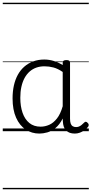

<svg xmlns="http://www.w3.org/2000/svg" viewBox="-20 -950 663 1390"><path d="M265 17Q210 17 166 -12Q122 -41 96.5 -98Q71 -155 71 -238Q71 -288 80.5 -331Q90 -374 109 -408.5Q128 -443 156 -467.5Q184 -492 220.5 -505.5Q257 -519 301 -519Q335 -519 368 -509Q401 -499 434 -479V-495Q434 -506 440.5 -510.5Q447 -515 461 -515Q475 -515 481 -510.5Q487 -506 487 -496V-91Q487 -70 491.5 -56.5Q496 -43 506 -36.5Q516 -30 531 -30Q541 -30 550.5 -33.5Q560 -37 569.5 -44.5Q579 -52 590 -63Q595 -69 601.5 -68.5Q608 -68 614 -61Q621 -55 622 -48Q623 -41 619 -34Q608 -19 592 -7.5Q576 4 558 10.5Q540 17 522 17Q501 17 485.5 11.5Q470 6 458.5 -5.5Q447 -17 441.5 -33.5Q436 -50 435 -72Q435 -76 434.5 -81.5Q434 -87 434 -92Q411 -47 382 -23.5Q353 0 322.5 8.5Q292 17 265 17ZM127 -242Q127 -180 143.5 -133Q160 -86 192.5 -59.5Q225 -33 274 -33Q306 -33 336.5 -46.5Q367 -60 392.5 -92.5Q418 -125 434 -181V-429Q399 -453 367 -461.5Q335 -470 302 -470Q270 -470 243 -460.5Q216 -451 194.5 -432Q173 -413 158 -385.5Q143 -358 135 -322Q127 -286 127 -242ZM0 410H623V420H0ZM0 -20H623V0H0ZM0 -505H623V-500H0ZM0 -930H623V-920H0Z"/></svg>

Font: Playwrite DE Grund Guides
Style: Regular
Weight: 400
Designer: Veronika Burian, José Scaglione
Foundry: TypeTogether
Version: Version 1.003